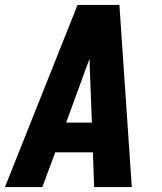

<svg xmlns="http://www.w3.org/2000/svg" viewBox="-32 -755 652 775"><path d="M-12 0 281 -735H450L500 0H348L343 -140H191L139 0ZM339 -260 330 -490Q330 -497 330 -504Q330 -511 329 -518Q327 -511 324.5 -504Q322 -497 319 -490L235 -260Z"/></svg>

Font: Iosevka SS04 Heavy Extended
Style: Italic
Weight: 900
Width: 7
Italic angle: -9°
Monospace: yes
Designer: Belleve Invis
Foundry: Belleve Invis
Version: Version 19.0.0; ttfautohint (v1.8.4)